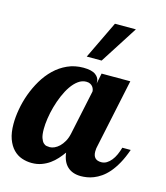

<svg xmlns="http://www.w3.org/2000/svg" viewBox="-125 -837 806 930"><g transform="rotate(15 277.5 -372.0)"><path d="M567.9 -179.2Q553.7 -138.7 537.1 -108.9Q520.5 -79.1 502.7 -58.6Q484.9 -38.1 466.3 -25.4Q447.8 -12.7 430.2 -5.9Q412.6 1 396.5 3.4Q380.4 5.9 367.2 5.9Q324.7 5.9 299.6 -17.3Q274.4 -40.5 269 -85.9Q256.8 -68.8 242.2 -52.5Q227.5 -36.1 209.5 -23.2Q191.4 -10.3 169.2 -2.2Q147 5.9 120.1 5.9Q94.2 5.9 70.3 -2.4Q46.4 -10.7 27.8 -29.8Q9.3 -48.8 -2 -79.6Q-13.2 -110.4 -13.2 -154.8Q-13.2 -189 -6.3 -228Q0.5 -267.1 14.6 -306.2Q28.8 -345.2 50 -381.1Q71.3 -417 99.9 -444.6Q128.4 -472.2 164.6 -488.5Q200.7 -504.9 244.1 -504.9Q286.6 -504.9 305.9 -490.2Q325.2 -475.6 325.2 -454.1V-446.8L335.9 -500H480L408.2 -160.2Q405.8 -151.9 404.8 -143.8Q403.8 -135.7 403.8 -127.9Q403.8 -85 444.8 -85Q459.5 -85 471.9 -92.5Q484.4 -100.1 494.6 -112.8Q504.9 -125.5 512.7 -142.8Q520.5 -160.2 525.9 -179.2ZM315.9 -404.8Q315.9 -409.2 314 -415.8Q312 -422.4 307.4 -428.5Q302.7 -434.6 294.9 -438.7Q287.1 -442.9 274.9 -442.9Q253.9 -442.9 235.1 -429.2Q216.3 -415.5 200.7 -392.8Q185.1 -370.1 172.9 -341.3Q160.6 -312.5 152.1 -282Q143.6 -251.5 139.2 -221.9Q134.8 -192.4 134.8 -168.9Q134.8 -140.1 140.1 -124.5Q145.5 -108.9 153.1 -101.3Q160.6 -93.8 169.4 -92.3Q178.2 -90.8 185.1 -90.8Q196.3 -90.8 208.7 -96.4Q221.2 -102.1 232.7 -113Q244.1 -124 253.7 -140.6Q263.2 -157.2 268.1 -179.2ZM245.1 -561 335.9 -750H440.9L319.8 -561Z"/></g></svg>

Font: Lobster
Style: Regular
Weight: 400
Designer: Pablo Impallari
Foundry: Pablo Impallari
Version: Version 1.007; ttfautohint (v1.1) -l 8 -r 50 -G 50 -x 14 -D 